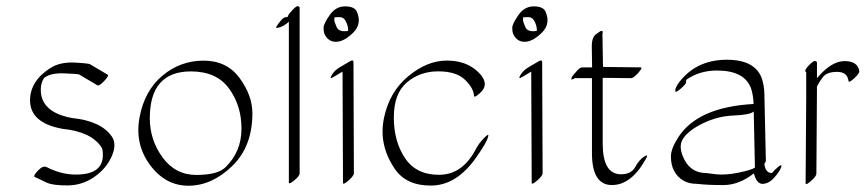

<svg xmlns="http://www.w3.org/2000/svg" viewBox="-20 -575 2826 627"><path d="M132.3 -29.3Q180.7 -4.4 229.5 -4.9Q315.9 -5.4 315.9 -68.4Q315.9 -87.9 311 -94.7Q277.3 -145 184.1 -154.3Q78.1 -173.3 78.1 -247.6Q78.6 -311.5 145.5 -353.5Q176.8 -373 224.1 -370.6Q271.5 -368.2 274.9 -364.7L331.5 -331.1Q336.9 -328.1 320.3 -310.5Q303.7 -293 298.3 -296.4L241.2 -330.1Q240.7 -330.1 238.3 -331.8Q235.8 -333.5 190.7 -335.4Q145.5 -337.4 124.5 -320.8Q110.8 -302.2 113.8 -270.5Q121.6 -206.5 215.8 -189.5Q311 -179.7 345.7 -128.4Q362.3 -103 344.2 -63.2Q326.2 -23.4 287.1 3.4Q248 30.3 200.7 30.5Q153.3 30.8 132.8 21.5Q112.3 12.2 92.8 2.4Q87.9 -1 104.2 -18.1Q120.6 -35.2 132.3 -29.3Z M804.2 -205.1Q804.2 -96.2 738 -32.5Q671.9 31.2 595.9 31.5Q520 31.7 469.7 -36.6Q419.4 -105 435.8 -192.1Q452.1 -279.3 510.7 -328.1Q569.3 -377 645 -377Q720.7 -377 762.5 -320.1Q804.2 -263.2 804.2 -205.1ZM603.5 -341.8Q469.2 -341.8 469.2 -189Q469.2 -117.7 511.2 -60.5Q553.2 -3.4 622.1 -3.7Q690.9 -3.9 716.3 -28.8Q768.6 -79.6 768.6 -155Q768.6 -230.5 727.8 -286.1Q687 -341.8 603.5 -341.8Z M958.5 -8.8Q958.5 -0.5 942.1 13.2Q925.8 26.9 923.3 22.5V-503.9Q903.8 -486.3 885.3 -483.9Q878.9 -482.9 883.8 -490.2Q888.7 -497.6 897.2 -507.8Q905.8 -518.1 911.6 -518.6Q917.5 -519 919.4 -520Q920.4 -522 921.9 -525.9Q923.3 -529.8 936.3 -543.5Q949.2 -557.1 953.9 -554.7Q958.5 -552.2 958.5 -550.8Z M1145 -537.6Q1163.1 -497.6 1133.1 -468Q1103 -438.5 1077.1 -438.5Q1051.3 -438.5 1039.6 -464.4Q1036.6 -471.7 1036.6 -484.1Q1036.6 -496.6 1056.4 -525.4Q1076.2 -554.2 1106.7 -554.2Q1137.2 -554.2 1145 -537.6ZM1116.7 -474.1Q1118.2 -485.8 1110.8 -502.4Q1103.5 -519 1089.4 -519Q1075.2 -519 1072.3 -518.6Q1071.8 -515.1 1071.8 -509.5Q1071.8 -503.9 1079.3 -486.6Q1086.9 -469.2 1116.7 -474.1ZM1087.4 -354 1122.1 -374.5Q1133.8 -381.3 1134.3 -373L1135.7 -9.3Q1135.7 -1 1117.9 14.6Q1100.1 30.3 1100.1 22L1098.6 -340.8H1098.1L1069.3 -323.7Q1054.2 -314.5 1063.2 -329.6Q1072.3 -344.7 1087.4 -354Z M1535.2 -90.3Q1543 -105.5 1559.3 -122.8Q1575.7 -140.1 1574.7 -131.8Q1572.3 -113.3 1534.2 -59.6Q1470.7 30.3 1388.4 31Q1306.2 31.7 1268.6 -24.4Q1216.3 -102.1 1233.6 -188.2Q1251 -274.4 1313 -325.9Q1375 -377.4 1439.5 -377.2Q1503.9 -377 1542.5 -338.9Q1581.1 -300.8 1547.4 -271Q1528.3 -253.9 1527.8 -262.2Q1527.3 -285.6 1499.3 -313.7Q1471.2 -341.8 1411.6 -342Q1352.1 -342.3 1309.1 -306.2Q1266.1 -270 1266.1 -191.4Q1266.1 -112.8 1303 -58.1Q1339.8 -3.4 1415.5 -4.2Q1491.2 -4.9 1535.2 -90.3Z M1761.2 -537.6Q1779.3 -497.6 1749.3 -468Q1719.2 -438.5 1693.4 -438.5Q1667.5 -438.5 1655.8 -464.4Q1652.8 -471.7 1652.8 -484.1Q1652.8 -496.6 1672.6 -525.4Q1692.4 -554.2 1722.9 -554.2Q1753.4 -554.2 1761.2 -537.6ZM1732.9 -474.1Q1734.4 -485.8 1727.1 -502.4Q1719.7 -519 1705.6 -519Q1691.4 -519 1688.5 -518.6Q1688 -515.1 1688 -509.5Q1688 -503.9 1695.6 -486.6Q1703.1 -469.2 1732.9 -474.1ZM1703.6 -354 1738.3 -374.5Q1750 -381.3 1750.5 -373L1752 -9.3Q1752 -1 1734.1 14.6Q1716.3 30.3 1716.3 22L1714.8 -340.8H1714.4L1685.5 -323.7Q1670.4 -314.5 1679.4 -329.6Q1688.5 -344.7 1703.6 -354Z M1913.6 -355Q1913.1 -393.1 1912.6 -422.9Q1912.1 -452.6 1926.5 -463.4Q1940.9 -474.1 1943.6 -474.1Q1946.3 -474.1 1947 -473.6Q1947.8 -473.1 1948 -471.9Q1948.2 -470.7 1948.2 -469.5Q1948.2 -468.3 1947.8 -466.1Q1947.3 -463.9 1947.3 -462.4L1949.2 -356.4L2071.8 -355Q2080.1 -355 2064.5 -337.2Q2048.8 -319.3 2040.5 -319.8Q1994.6 -320.3 1948.2 -320.8V-105Q1948.7 -5.9 2007.8 -5.9Q2041.5 -5.9 2054.2 -29.3Q2066.9 -52.7 2082.5 -63Q2098.1 -73.2 2090.8 -59.1Q2043 29.3 1978.3 29.3Q1913.6 29.3 1913.1 -73.7V-319.8H1857.4Q1844.7 -312.5 1845.7 -316.9L1846.2 -318.4Q1846.2 -323.2 1851.8 -329.6Q1857.4 -335.9 1865.7 -345.5Q1874 -355 1882.3 -355Z M2470.2 25.4Q2450.7 25.4 2441.9 -8.8Q2393.6 28.8 2344.5 29.3Q2295.4 29.8 2255.9 25.4Q2204.6 25.4 2181.2 -17.1Q2170.9 -37.6 2170.9 -63.7Q2170.9 -89.8 2195.8 -127.9Q2259.8 -225.6 2440.9 -235.4Q2440.4 -260.7 2433.1 -285.2Q2412.1 -344.7 2321.3 -344.7Q2264.2 -344.7 2221.2 -314.5Q2220.2 -312 2220.5 -306.4Q2220.7 -300.8 2202.9 -285.4Q2185.1 -270 2185.1 -278.3Q2185.1 -293 2206.1 -316.4Q2261.2 -379.9 2353.8 -379.9Q2446.3 -379.9 2468.3 -317.9Q2475.6 -293 2476.1 -271.5L2481 -50.8Q2481 -46.4 2476.1 -40Q2479.5 -9.8 2501 -9.8Q2508.3 -19.5 2521.7 -30.3Q2535.2 -41 2531.2 -29.3Q2526.4 -15.6 2508.8 4.6Q2491.2 24.9 2470.2 25.4ZM2441.4 -210.9Q2428.7 -199.7 2376.2 -197.8Q2323.7 -195.8 2276.1 -172.6Q2228.5 -149.4 2210.7 -122.3Q2192.9 -95.2 2215.6 -52.5Q2238.3 -9.8 2287.1 -9.8Q2287.1 -9.8 2318.4 -5.9Q2350.1 -2.4 2393.1 -11.5Q2436 -20.5 2445.3 -27.8Z M2647.9 -319.8Q2694.8 -375.5 2738 -375.5Q2781.2 -375.5 2786.1 -342.8Q2787.1 -335.4 2769.5 -319.3Q2752 -303.2 2751 -310.5Q2747.1 -340.3 2713.9 -340.3Q2680.7 -340.3 2668.2 -324.2Q2655.8 -308.1 2651.9 -300.3Q2647 -291 2647.5 -290Q2647.9 -289.1 2647.9 -288.6L2646 -7.8Q2646 0.5 2628.4 16.1Q2610.8 31.7 2610.8 23.4L2612.8 -257.3Q2612.8 -258.3 2613 -260.3Q2613.3 -262.2 2612.8 -263.2V-339.4Q2604 -342.8 2620.4 -360.4Q2636.7 -377.9 2642.3 -375.7Q2647.9 -373.5 2647.9 -372.1Z"/></svg>

Font: ML-NILA06_NewLipi
Style: Regular
Weight: 400
Designer: CLT@C-DIT
Version: Version ML-NILA06_NewLipi 2.